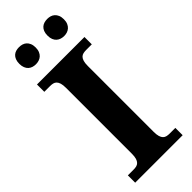

<svg xmlns="http://www.w3.org/2000/svg" viewBox="-293 -951 987 987"><g transform="rotate(-45 200.5 -457.5)"><path d="M27.8 0V-53.2H69.8Q81.1 -53.2 90.3 -55.4Q99.6 -57.6 106.4 -64.5Q113.3 -71.3 117.2 -84Q121.1 -96.7 121.1 -118.2V-595.7Q121.1 -617.2 117.2 -629.9Q113.3 -642.6 106.4 -649.4Q99.6 -656.2 90.3 -658.4Q81.1 -660.6 69.8 -660.6H27.8V-713.9H373V-660.6H331.1Q320.3 -660.6 310.8 -658.4Q301.3 -656.2 294.4 -649.4Q287.6 -642.6 283.7 -629.9Q279.8 -617.2 279.8 -595.7V-118.2Q279.8 -96.7 283.7 -84Q287.6 -71.3 294.4 -64.5Q301.3 -57.6 310.8 -55.4Q320.3 -53.2 331.1 -53.2H373V0ZM38.6 -853Q38.6 -870.1 43.5 -882.1Q48.3 -894 56.4 -901.4Q64.5 -908.7 75.2 -911.9Q85.9 -915 97.7 -915Q109.4 -915 120.1 -911.9Q130.9 -908.7 139.2 -901.4Q147.5 -894 152.6 -882.1Q157.7 -870.1 157.7 -853Q157.7 -836.4 152.6 -824.5Q147.5 -812.5 139.2 -805.2Q130.9 -797.9 120.1 -794.4Q109.4 -791 97.7 -791Q85.9 -791 75.2 -794.4Q64.5 -797.9 56.4 -805.2Q48.3 -812.5 43.5 -824.5Q38.6 -836.4 38.6 -853ZM243.7 -853Q243.7 -870.1 248.5 -882.1Q253.4 -894 261.7 -901.4Q270 -908.7 280.8 -911.9Q291.5 -915 303.7 -915Q314.9 -915 325.4 -911.9Q335.9 -908.7 344.2 -901.4Q352.5 -894 357.7 -882.1Q362.8 -870.1 362.8 -853Q362.8 -836.4 357.7 -824.5Q352.5 -812.5 344.2 -805.2Q335.9 -797.9 325.4 -794.4Q314.9 -791 303.7 -791Q291.5 -791 280.8 -794.4Q270 -797.9 261.7 -805.2Q253.4 -812.5 248.5 -824.5Q243.7 -836.4 243.7 -853Z"/></g></svg>

Font: Sahl Naskh
Style: Bold
Weight: 700
Designer: Pascal Zoghbi
Version: Version 1.001